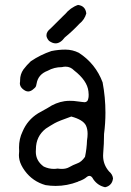

<svg xmlns="http://www.w3.org/2000/svg" viewBox="-20 -765 540 793"><path d="M171.9 -619.6Q171.9 -614.7 173.1 -611.6Q174.3 -608.4 175 -607.2Q175.8 -606 176.5 -604.5Q177.2 -603 178.2 -601.6Q180.2 -599.1 182.6 -596.2Q196.8 -585.9 209.5 -585.9Q229.5 -585.9 247.6 -610.4Q279.3 -636.2 307.6 -666.5Q329.6 -684.1 336.4 -709.5Q334.5 -725.6 325.9 -734.1Q317.4 -742.7 302.2 -744.6Q271 -733.9 247.6 -705.1Q247.6 -705.1 247.1 -705.1Q217.8 -676.8 189.5 -647.9Q171.9 -634.3 171.9 -619.6ZM63 -434.1Q63 -432.1 63 -430.2Q62 -425.3 62 -420.9Q62 -408.7 72.3 -398.9Q85 -387.2 96.4 -387.2Q107.9 -387.2 120.1 -398.9Q122.1 -400.4 124.5 -402.8Q127 -405.3 128.9 -409.7Q130.4 -413.6 131.3 -420.4Q137.7 -458 176.8 -472.7Q203.6 -487.8 235.8 -487.8Q243.7 -489.7 251 -489.7Q271 -489.7 286.1 -474.1Q340.3 -432.1 345.2 -387.7Q346.2 -378.4 346.2 -374Q346.2 -365.2 345.2 -360.4Q343.8 -351.1 339.6 -346.9Q335.4 -342.8 329.1 -342.8Q328.1 -342.8 318.1 -344Q308.1 -345.2 284.7 -348.1Q277.3 -348.6 267.8 -348.6Q258.3 -348.6 247.1 -347.2Q210.4 -341.8 177.2 -319.3Q156.7 -307.6 137.2 -296.9Q93.3 -269.5 73.2 -221.7Q58.6 -191.9 58.6 -155.8Q58.6 -148.4 59.1 -140.6Q58.1 -133.3 58.1 -124Q58.1 -114.7 60.5 -104Q65.4 -83 82.5 -59.6Q114.7 -15.6 168 -0.5Q189 2.9 210 2.9Q256.8 2.9 302.2 -14.6Q302.2 -14.6 302.2 -15.1Q326.7 -23.4 337.9 -33.7Q343.3 -38.6 349.1 -38.6Q358.4 -38.6 365.2 -24.9Q383.3 1.5 414.1 8.3Q427.7 5.4 435.5 -2.9Q444.8 -11.7 446.8 -28.3Q444.8 -44.9 430.7 -56.6Q405.8 -85 405.8 -121.6Q405.8 -126.5 406.2 -131.3Q409.7 -171.9 409.7 -210.9V-211.4Q415.5 -255.9 415.5 -299.8Q415.5 -362.8 403.8 -424.8Q375 -502 305.7 -546.9Q279.3 -560.1 250.2 -560.1Q221.2 -560.1 192.4 -554.2Q147.5 -539.1 107.4 -512.2Q90.3 -496.1 76.7 -478Q63 -458 63 -434.1ZM341.8 -211.9Q341.8 -199.7 339.4 -185.1Q338.4 -151.9 331.1 -117.2Q316.4 -95.7 298.3 -89.8Q282.2 -84 265.1 -74.2Q252.9 -67.4 235.4 -67.4Q227.1 -67.4 217.8 -68.8Q210 -67.4 202.6 -67.4Q181.2 -67.4 160.6 -77.1Q127.9 -100.6 127.9 -138.2Q127.9 -142.6 128.2 -145.3Q128.4 -147.9 128.4 -148.9Q128.4 -202.1 169.4 -233.9Q188 -246.1 205.3 -255.9Q222.7 -265.6 274.4 -283.7Q323.2 -270.5 335 -246.6Q341.8 -232.4 341.8 -211.9Z"/></svg>

Font: Bakudai
Style: Light
Weight: 300
Version: Version 1.48